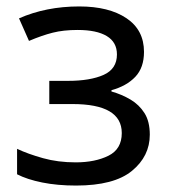

<svg xmlns="http://www.w3.org/2000/svg" viewBox="-20 -566 530 596"><path d="M226 -546Q318 -546 372.5 -509.5Q427 -473 427 -405Q427 -356 400 -327.5Q373 -299 326 -286V-282Q358 -273 385 -257Q412 -241 428.5 -215Q445 -189 445 -148Q445 -81 389.5 -35.5Q334 10 216 10Q158 10 111 0.5Q64 -9 33 -25V-104Q67 -88 113.5 -75Q160 -62 215 -62Q275 -62 316.5 -82.5Q358 -103 358 -153Q358 -243 205 -243H133V-315H191Q260 -315 301.5 -333.5Q343 -352 343 -397Q343 -435 311.5 -454Q280 -473 221 -473Q177 -473 143.5 -464.5Q110 -456 70 -439L39 -509Q123 -546 226 -546Z"/></svg>

Font: RS Noto Sans
Style: Regular
Weight: 400
Designer: Monotype Design Team
Foundry: Monotype Imaging Inc.
Version: Version 3.10